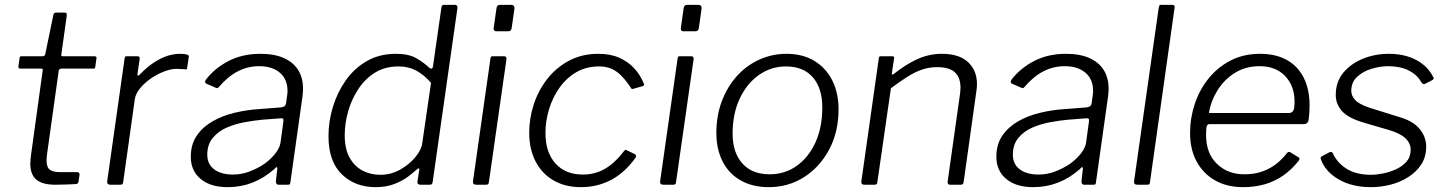

<svg xmlns="http://www.w3.org/2000/svg" viewBox="-20 -762 5969 792"><path d="M208 0Q155 0 130 -21Q105 -42 105 -87Q105 -96 106 -105Q107 -114 108 -123L156 -471Q157 -476 155.5 -477.5Q154 -479 149 -479H63Q55 -479 56 -489L61 -524Q62 -528 63.5 -529Q65 -530 69 -530H157Q161 -530 164 -533Q167 -536 167 -540L200 -700Q201 -710 212 -710H247Q253 -710 254.5 -706.5Q256 -703 255 -695L233 -537Q232 -533 233.5 -531.5Q235 -530 239 -530H369Q374 -530 376.5 -528Q379 -526 378 -522L373 -486Q372 -481 371 -480Q370 -479 364 -479H233Q224 -479 222 -469L175 -133Q174 -124 173 -117Q172 -110 172 -102Q172 -71 186 -61.5Q200 -52 226 -52H299Q303 -52 306 -48.5Q309 -45 308 -41L304 -13Q303 -6 296 -3Q286 -2 269 -1.5Q252 -1 235 -0.5Q218 0 208 0Z M434 0Q428 0 424.5 -4Q421 -8 422 -13L494 -521Q495 -527 496.5 -528.5Q498 -530 503 -530H547Q552 -530 554.5 -527.5Q557 -525 556 -518L547 -457Q546 -451 549 -450.5Q552 -450 556 -454Q587 -486 615.5 -504.5Q644 -523 670.5 -531.5Q697 -540 722 -540Q742 -540 751 -537Q760 -534 759 -528L752 -483Q752 -478 751 -477Q750 -476 747 -476Q739 -476 729.5 -477Q720 -478 708 -478Q685 -478 656.5 -467Q628 -456 602 -438Q576 -420 557.5 -397.5Q539 -375 536 -352L488 -10Q487 -4 484.5 -2Q482 0 475 0H434Z M1112 -65Q1069 -27 1021 -8.5Q973 10 919 10Q848 10 807.5 -24Q767 -58 767 -115Q767 -167 792 -203Q817 -239 857.5 -262Q898 -285 948.5 -297Q999 -309 1049 -312L1139 -319Q1158 -321 1160 -336L1164 -365Q1165 -370 1165.5 -376Q1166 -382 1166 -387Q1166 -435 1134.5 -462Q1103 -489 1049 -489Q1002 -489 960.5 -467.5Q919 -446 882 -402Q879 -399 876.5 -398.5Q874 -398 870 -400L831 -417Q828 -419 826.5 -422.5Q825 -426 829 -433Q866 -481 923 -510.5Q980 -540 1054 -540Q1112 -540 1151 -522.5Q1190 -505 1210 -473Q1230 -441 1230 -396Q1230 -389 1229.5 -381.5Q1229 -374 1228 -366L1178 -11Q1177 -3 1175 -1.5Q1173 0 1166 0H1129Q1124 0 1121 -3.5Q1118 -7 1118 -14L1124 -67Q1123 -79 1112 -65ZM1149 -261Q1150 -269 1147.5 -272Q1145 -275 1138 -274L1060 -268Q1029 -265 990 -258Q951 -251 916 -236Q881 -221 858 -193.5Q835 -166 835 -124Q835 -85 863.5 -63.5Q892 -42 941 -42Q977 -42 1010.5 -55Q1044 -68 1072 -87Q1100 -108 1117 -130.5Q1134 -153 1137 -173Z M1714 0Q1708 0 1704.5 -3.5Q1701 -7 1702 -13L1709 -59Q1711 -67 1708 -67.5Q1705 -68 1697 -61Q1686 -51 1664 -34Q1642 -17 1608 -3.5Q1574 10 1529 10Q1445 10 1390 -43Q1335 -96 1335 -201Q1335 -261 1353 -320.5Q1371 -380 1406 -430Q1441 -480 1493 -510Q1545 -540 1613 -540Q1666 -540 1697 -522Q1728 -504 1749 -484Q1757 -477 1761.5 -479.5Q1766 -482 1767 -495L1801 -732Q1802 -738 1804.5 -740Q1807 -742 1812 -742H1858Q1867 -742 1867 -729L1765 -13Q1764 -5 1761.5 -2.5Q1759 0 1750 0ZM1758 -420Q1730 -453 1697.5 -470.5Q1665 -488 1624 -488Q1569 -488 1528 -463Q1487 -438 1459 -396Q1431 -354 1416.5 -304Q1402 -254 1402 -204Q1402 -148 1422 -112Q1442 -76 1475 -58.5Q1508 -41 1549 -41Q1593 -41 1631 -62.5Q1669 -84 1694 -114.5Q1719 -145 1722 -173Z M1997 -13Q1996 -4 1993.5 -2Q1991 0 1982 0H1945Q1937 0 1933.5 -3.5Q1930 -7 1931 -14L2003 -520Q2004 -527 2006 -528.5Q2008 -530 2013 -530H2059Q2065 -530 2067.5 -526.5Q2070 -523 2069 -517ZM2091 -649Q2090 -641 2087 -637Q2084 -633 2075 -633H2027Q2020 -633 2017.5 -638Q2015 -643 2017 -650L2028 -728Q2030 -742 2042 -742H2091Q2096 -742 2099.5 -737.5Q2103 -733 2102 -726Z M2448 -540Q2498 -540 2534 -524Q2570 -508 2595 -481.5Q2620 -455 2635 -419Q2638 -414 2637 -411.5Q2636 -409 2632 -407L2590 -395Q2587 -394 2584.5 -396.5Q2582 -399 2579 -405Q2559 -434 2540 -452.5Q2521 -471 2499.5 -479.5Q2478 -488 2451 -488Q2398 -488 2357 -464Q2316 -440 2287.5 -399.5Q2259 -359 2244.5 -310.5Q2230 -262 2230 -213Q2230 -134 2271 -88Q2312 -42 2384 -42Q2435 -42 2476 -66Q2517 -90 2555 -140Q2560 -146 2566 -142L2599 -126Q2601 -125 2603 -121Q2605 -117 2602 -112Q2583 -85 2559 -62Q2535 -39 2506.5 -23Q2478 -7 2445.5 1.5Q2413 10 2376 10Q2311 10 2263 -18Q2215 -46 2189 -96.5Q2163 -147 2163 -215Q2163 -274 2182 -332Q2201 -390 2238 -437Q2275 -484 2328 -512Q2381 -540 2448 -540Z M2769 -13Q2768 -4 2765.5 -2Q2763 0 2754 0H2717Q2709 0 2705.5 -3.5Q2702 -7 2703 -14L2775 -520Q2776 -527 2778 -528.5Q2780 -530 2785 -530H2831Q2837 -530 2839.5 -526.5Q2842 -523 2841 -517ZM2863 -649Q2862 -641 2859 -637Q2856 -633 2847 -633H2799Q2792 -633 2789.5 -638Q2787 -643 2789 -650L2800 -728Q2802 -742 2814 -742H2863Q2868 -742 2871.5 -737.5Q2875 -733 2874 -726Z M3151 10Q3084 10 3035 -18Q2986 -46 2960.5 -96.5Q2935 -147 2935 -214Q2935 -285 2957.5 -344.5Q2980 -404 3019.5 -448Q3059 -492 3112 -516Q3165 -540 3224 -540Q3291 -540 3339 -511Q3387 -482 3413 -430.5Q3439 -379 3439 -311Q3439 -218 3400.5 -145.5Q3362 -73 3297 -31.5Q3232 10 3151 10ZM3155 -43Q3217 -43 3266 -77.5Q3315 -112 3343.5 -174Q3372 -236 3372 -319Q3372 -398 3333 -443Q3294 -488 3222 -488Q3161 -488 3111 -453Q3061 -418 3031.5 -355.5Q3002 -293 3002 -211Q3002 -133 3042 -88Q3082 -43 3155 -43Z M3544 0Q3538 0 3535 -4Q3532 -8 3533 -13L3605 -521Q3606 -527 3607.5 -528.5Q3609 -530 3614 -530H3660Q3665 -530 3667 -528Q3669 -526 3668 -520L3659 -461Q3658 -450 3667 -457Q3717 -497 3765 -518.5Q3813 -540 3865 -540Q3937 -540 3973.5 -505.5Q4010 -471 4010 -415Q4010 -409 4009.5 -402.5Q4009 -396 4008 -389L3955 -11Q3954 -5 3951.5 -2.5Q3949 0 3942 0H3899Q3893 0 3890.5 -4Q3888 -8 3889 -13L3940 -374Q3941 -381 3941.5 -388Q3942 -395 3942 -401Q3942 -442 3919 -463.5Q3896 -485 3846 -485Q3814 -485 3785 -475.5Q3756 -466 3725 -446.5Q3694 -427 3655 -398L3599 -10Q3598 -4 3595.5 -2Q3593 0 3586 0H3544Z M4435 -65Q4392 -27 4344 -8.5Q4296 10 4242 10Q4171 10 4130.5 -24Q4090 -58 4090 -115Q4090 -167 4115 -203Q4140 -239 4180.5 -262Q4221 -285 4271.5 -297Q4322 -309 4372 -312L4462 -319Q4481 -321 4483 -336L4487 -365Q4488 -370 4488.5 -376Q4489 -382 4489 -387Q4489 -435 4457.5 -462Q4426 -489 4372 -489Q4325 -489 4283.5 -467.5Q4242 -446 4205 -402Q4202 -399 4199.5 -398.5Q4197 -398 4193 -400L4154 -417Q4151 -419 4149.5 -422.5Q4148 -426 4152 -433Q4189 -481 4246 -510.5Q4303 -540 4377 -540Q4435 -540 4474 -522.5Q4513 -505 4533 -473Q4553 -441 4553 -396Q4553 -389 4552.5 -381.5Q4552 -374 4551 -366L4501 -11Q4500 -3 4498 -1.5Q4496 0 4489 0H4452Q4447 0 4444 -3.5Q4441 -7 4441 -14L4447 -67Q4446 -79 4435 -65ZM4472 -261Q4473 -269 4470.5 -272Q4468 -275 4461 -274L4383 -268Q4352 -265 4313 -258Q4274 -251 4239 -236Q4204 -221 4181 -193.5Q4158 -166 4158 -124Q4158 -85 4186.5 -63.5Q4215 -42 4264 -42Q4300 -42 4333.5 -55Q4367 -68 4395 -87Q4423 -108 4440 -130.5Q4457 -153 4460 -173Z M4724 -13Q4723 -4 4721 -2Q4719 0 4709 0H4672Q4664 0 4660.5 -3.5Q4657 -7 4658 -14L4760 -732Q4762 -739 4763.5 -740.5Q4765 -742 4771 -742H4816Q4828 -742 4825 -729Z M5107 10Q5041 10 4992 -18Q4943 -46 4916 -96Q4889 -146 4889 -213Q4889 -275 4908.5 -333.5Q4928 -392 4965.5 -438.5Q5003 -485 5056.5 -512.5Q5110 -540 5178 -540Q5242 -540 5287.5 -515Q5333 -490 5357.5 -442Q5382 -394 5382 -326Q5382 -312 5381 -297.5Q5380 -283 5378 -267Q5377 -260 5372 -255Q5367 -250 5359 -250H4968Q4961 -250 4958 -241.5Q4955 -233 4955 -205Q4955 -130 4999.5 -86.5Q5044 -43 5113 -43Q5169 -43 5212.5 -65.5Q5256 -88 5290 -132Q5294 -136 5297.5 -135.5Q5301 -135 5304 -133L5335 -114Q5344 -110 5338 -100Q5308 -62 5272.5 -37.5Q5237 -13 5196 -1.5Q5155 10 5107 10ZM5298 -296Q5308 -296 5314 -304Q5320 -312 5320 -343Q5320 -408 5281 -448.5Q5242 -489 5176 -489Q5117 -489 5072.5 -460.5Q5028 -432 5001 -387.5Q4974 -343 4967 -296Z M5635 10Q5557 10 5502 -22Q5447 -54 5429 -104Q5425 -113 5432 -117L5464 -134Q5469 -136 5472.5 -135Q5476 -134 5478 -129Q5497 -89 5536 -65Q5575 -41 5636 -41Q5657 -41 5685 -46.5Q5713 -52 5739 -64Q5765 -76 5782 -95.5Q5799 -115 5799 -145Q5799 -171 5777 -192Q5755 -213 5705 -227L5606 -256Q5541 -275 5515.5 -304Q5490 -333 5490 -370Q5490 -425 5521.5 -462.5Q5553 -500 5602.5 -520Q5652 -540 5709 -540Q5774 -540 5822 -514.5Q5870 -489 5892 -444Q5895 -441 5894 -438Q5893 -435 5889 -432L5858 -416Q5854 -414 5851 -415.5Q5848 -417 5844 -421Q5827 -453 5791.5 -471Q5756 -489 5706 -489Q5674 -489 5638.5 -478.5Q5603 -468 5578.5 -445.5Q5554 -423 5554 -387Q5554 -367 5570 -349.5Q5586 -332 5631 -317L5756 -278Q5810 -262 5836.5 -229.5Q5863 -197 5863 -157Q5863 -115 5843 -84Q5823 -53 5789 -31.5Q5755 -10 5715 0Q5675 10 5635 10Z"/></svg>

Font: Libre Franklin Thin Light
Style: Italic
Weight: 300
Italic angle: -8°
Version: Version 3.000